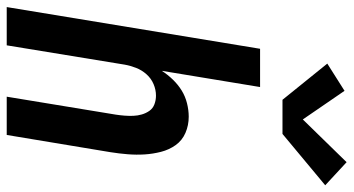

<svg xmlns="http://www.w3.org/2000/svg" viewBox="-258 -772 1026 557"><g transform="rotate(90 254.5 -493.0)"><path d="M-4 0 117 -735H228L181 -450Q192 -467 206.5 -482Q221 -497 238 -507.5Q255 -518 275 -523Q295 -528 314 -528Q339 -528 361 -518.5Q383 -509 396.5 -490Q410 -471 416 -447.5Q422 -424 423.5 -400Q425 -376 423 -351Q421 -326 417 -301L367 0H256L308 -316Q310 -329 311 -342Q312 -355 311.5 -367.5Q311 -380 307.5 -392Q304 -404 297 -414Q290 -424 278 -428.5Q266 -433 253 -433Q236 -433 219.5 -426Q203 -419 191 -405.5Q179 -392 172.5 -375.5Q166 -359 163 -342L107 0ZM265 -800 160 -930 239 -980 322 -859 446 -986 513 -924 364 -800Z"/></g></svg>

Font: Iosevka QP
Style: Bold Italic
Weight: 700
Italic angle: -9°
Designer: Belleve Invis
Foundry: Belleve Invis
Version: Version 20.0.0; ttfautohint (v1.8.4)